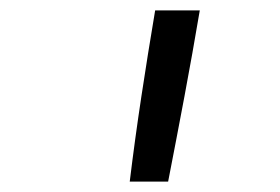

<svg xmlns="http://www.w3.org/2000/svg" viewBox="-20 -792 540 370"><path d="M230 -442Q240 -524 252.5 -606.5Q265 -689 279 -772H365Q351 -689 335.5 -606.5Q320 -524 304 -442Z"/></svg>

Font: Iosevka Term Oblique
Style: Regular
Weight: 400
Italic angle: -9°
Monospace: yes
Designer: Belleve Invis
Foundry: Belleve Invis
Version: Version 31.4.0